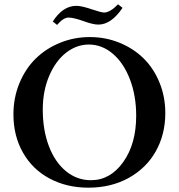

<svg xmlns="http://www.w3.org/2000/svg" viewBox="-20 -846 819 879"><path d="M430.2 -733.4Q405.8 -733.4 361.8 -749.5Q316.4 -765.6 293.5 -765.6Q270.5 -765.6 241.2 -731.9L221.7 -747.6Q267.6 -819.3 329.6 -819.3Q353 -819.3 397.5 -804.2Q444.3 -788.6 456.1 -788.6Q483.4 -788.6 520.5 -826.2L541 -810.1Q489.3 -733.4 430.2 -733.4ZM384.8 13.2Q285.2 13.2 206.8 -28.8Q128.4 -70.8 85 -147.5Q41.5 -224.1 41.5 -322.3Q41.5 -398.4 68.8 -464.8Q96.2 -531.2 143.1 -577.4Q189.9 -623.5 254.4 -649.9Q318.8 -676.3 391.1 -676.3Q463.9 -676.3 527.6 -650.1Q591.3 -624 637.5 -578.6Q683.6 -533.2 710.2 -468Q736.8 -402.8 736.8 -328.1Q736.8 -230.5 692.9 -152.8Q648.9 -75.2 568.4 -31Q487.8 13.2 384.8 13.2ZM396.5 -21Q484.9 -21 544.2 -104.2Q603.5 -187.5 603.5 -315.9Q603.5 -408.2 574.7 -483.2Q545.9 -558.1 496.3 -600.1Q446.8 -642.1 386.7 -642.1Q331.1 -642.1 283 -605Q234.9 -567.9 205.3 -498.8Q175.8 -429.7 175.8 -344.2Q175.8 -251 203.6 -177.5Q231.4 -104 281.7 -62.5Q332 -21 396.5 -21Z"/></svg>

Font: Elstob 10pt Medium
Style: Regular
Weight: 500
Designer: Peter S. Baker
Version: Version 1.015